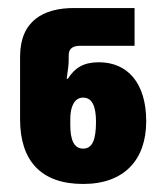

<svg xmlns="http://www.w3.org/2000/svg" viewBox="-20 -867 404 478"><path d="M187 -409C290 -409 344 -470 344 -565C344 -660 298 -712 226 -712C188 -712 166 -698 149 -671H146C149 -691 151 -707 151 -717V-729C151 -746 161 -753 180 -753H315V-847H164C88 -847 30 -815 30 -726V-570C30 -468 81 -409 187 -409ZM187 -497C164 -497 155 -519 155 -556V-571C155 -601 165 -624 187 -624C210 -624 219 -601 219 -564C219 -519 210 -497 187 -497Z"/></svg>

Font: Noto Sans Georgian SemiCondensed Black
Style: Regular
Weight: 900
Width: 4
Designer: Monotype Design Team, Akaki Razmadze
Foundry: Google LLC
Version: Version 2.005